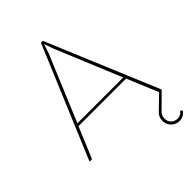

<svg xmlns="http://www.w3.org/2000/svg" viewBox="-293 -942 1312 1312"><g transform="rotate(-45 363.5 -285.5)"><path d="M139.2 -244.1H587.9L583 -248L387.2 -720.2L363.8 -787.1H362.8L340.8 -720.2L143.1 -247.1ZM700.2 190.9 712.9 204.1 705.1 212.9Q681.2 238.8 647.9 238.8Q612.8 238.8 588.4 214.6Q564 190.4 564 155.8Q564 118.7 588.9 95.2L687 0L594.2 -222.2L596.2 -225.1H129.9L131.8 -222.2L39.1 0H15.1L355 -810.1H373L711.9 0L606 105Q585 126 585 153.8Q585 182.1 603.5 200Q622.1 217.8 647.9 217.8Q675.8 217.8 692.9 199.2Q698.2 193.8 700.2 190.9Z"/></g></svg>

Font: Sinkin Sans 100 Thin
Style: Regular
Weight: 100
Designer: Keith Bates
Foundry: K-Type
Version: Sinkin Sans (version 1.0)  by Keith Bates   •   © 2014   www